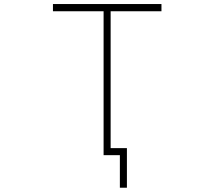

<svg xmlns="http://www.w3.org/2000/svg" viewBox="-20 -752 1040 933"><path d="M596.7 -32.2V160.2H562.5V2H510.7H501H483.4V-697.3H237.3V-732.4H764.6V-697.3H517.6V-32.2Z"/></svg>

Font: GenEi Gothic M ExtraLight
Style: Regular
Weight: 200
Designer: o_tamon (Modified); [Source Han Sans]
Ryoko NISHIZUKA  (kana & ideographs); Paul D. Hunt (Latin, Greek & Cyrillic); Wenl
Version: Version 1.1a;Original Version 1.004